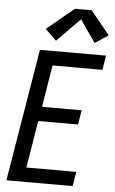

<svg xmlns="http://www.w3.org/2000/svg" viewBox="-63 -1020 635 1062"><g transform="rotate(5 254.0 -489.0)"><path d="M14 0 136 -735H503L490 -655H213L175 -422H395L382 -342H161L118 -80H395L382 0ZM220 -793 158 -853 309 -978H402L508 -848L434 -799L348 -923Z"/></g></svg>

Font: Iosevka Curly Medium Oblique
Style: Regular
Weight: 500
Italic angle: -9°
Monospace: yes
Designer: Belleve Invis
Foundry: Belleve Invis
Version: Version 11.1.0; ttfautohint (v1.8.3)